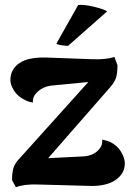

<svg xmlns="http://www.w3.org/2000/svg" viewBox="-20 -763 546 794"><path d="M29.8 -18.1Q29.8 -49.3 35.6 -68.6Q41.5 -87.9 60.1 -106.9L345.2 -423.8L193.8 -409.2Q158.7 -405.3 134.8 -382.8Q113.3 -362.8 116.2 -338.9Q95.2 -342.3 82 -350.1Q53.7 -363.8 38.3 -387.9Q22.9 -412.1 22.9 -432.1Q22.9 -476.1 60.3 -502Q97.7 -527.8 175.8 -524.9L361.8 -518.1Q420.9 -516.1 453.1 -527.8L465.8 -493.2Q465.8 -462.4 460.4 -443.6Q455.1 -424.8 437 -403.8L179.2 -108.9L324.2 -116.2Q368.2 -119.1 390.1 -146Q404.8 -161.6 402.8 -186Q419.9 -182.1 436 -175.8Q465.3 -161.1 480.7 -135.3Q496.1 -109.4 496.1 -86.9Q496.1 -45.4 458.3 -19Q420.4 7.3 353 5.9L138.2 0Q79.1 -2 45.9 11.2ZM212.9 -582 303.2 -742.2Q325.7 -745.6 369.4 -734.9Q413.1 -724.1 422.9 -715.8L261.2 -573.2Q223.1 -575.7 212.9 -582Z"/></svg>

Font: Arima
Style: Bold
Weight: 700
Designer: Joana Correia and Natanael Gama
Foundry: NDISCOVER
Version: Version 1.100;Glyphs 3.1.2 (3151)